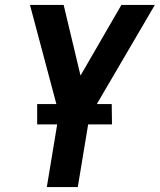

<svg xmlns="http://www.w3.org/2000/svg" viewBox="-20 -755 645 775"><path d="M169 0H294L341 -284L605 -735H470L305 -450L237 -735H101L218 -296ZM130 -253H432L431 -335H130Z"/></svg>

Font: Iosevka Sparkle
Style: Bold Italic
Weight: 700
Italic angle: -9°
Designer: Belleve Invis
Foundry: Belleve Invis
Version: Version 4.5.0; ttfautohint (v1.8.3)